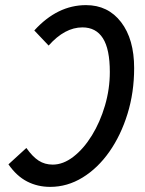

<svg xmlns="http://www.w3.org/2000/svg" viewBox="-20 -720 566 750"><path d="M504 -454Q504 -359 478 -275Q452 -191 407 -127Q362 -63 302.5 -26.5Q243 10 176 10Q127 10 86 -11Q45 -32 13 -78L83 -142Q107 -108 131 -92.5Q155 -77 186 -77Q227 -77 267 -108Q307 -139 339 -191Q371 -243 390 -307.5Q409 -372 409 -439Q409 -528 382 -570.5Q355 -613 302 -613Q233 -613 170 -542L114 -601Q204 -700 316 -700Q402 -700 453 -633.5Q504 -567 504 -454Z"/></svg>

Font: Radio Canada Condensed
Style: Italic
Weight: 400
Width: 3
Italic angle: -12°
Designer: Charles Daoud, Etienne Aubert Bonn, Alexandre Saumier Demers, Jacques Le Bailly
Foundry: Radio-Canada
Version: Version 2.104; ttfautohint (v1.8.4.7-5d5b);gftools[0.9.28.de